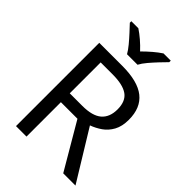

<svg xmlns="http://www.w3.org/2000/svg" viewBox="-271 -1105 1164 1164"><g transform="rotate(45 311.0 -523.0)"><path d="M294 -765Q427 -765 490.5 -714.5Q554 -664 554 -562Q554 -505 533 -467Q512 -429 479.5 -406.5Q447 -384 411 -371L607 -51H502L329 -346H187V-51H97V-765ZM289 -687H187V-422H294Q381 -422 421 -456.5Q461 -491 461 -558Q461 -628 419 -657.5Q377 -687 289 -687ZM265 -835Q252 -858 230 -884.5Q208 -911 184 -937Q160 -963 142 -982V-995H202Q228 -978 256 -954Q284 -930 309 -903Q336 -930 364 -954Q392 -978 418 -995H480V-982Q461 -963 436.5 -937Q412 -911 389.5 -884.5Q367 -858 355 -835Z"/></g></svg>

Font: Noto Sans Tamil UI
Style: Regular
Weight: 400
Designer: Jelle Bosma - Monotype Design Team
Foundry: Monotype Imaging Inc.
Version: Version 2.004; ttfautohint (v1.8.4.7-5d5b)